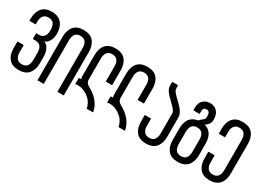

<svg xmlns="http://www.w3.org/2000/svg" viewBox="-23 -1369 2774 2037"><g transform="rotate(30 1364.0 -351.0)"><path d="M356 -531C356 -584.3 342.5 -627 315.5 -659C288.5 -691 248 -707 194 -707C140 -707 99.8 -691 73.5 -659C47.2 -627 34 -584.3 34 -531V-504H111V-535C111 -567 117.8 -591.8 131.5 -609.5C145.2 -627.2 166 -636 194 -636C222.7 -636 243.8 -627.2 257.5 -609.5C271.2 -591.8 278 -567 278 -535V-527C278 -495 271.2 -470.2 257.5 -452.5C243.8 -434.8 222.7 -426 194 -426H162V-355H194C222.7 -355 243.8 -346.2 257.5 -328.5C271.2 -310.8 278 -286 278 -254V-165C278 -133 271.2 -108.2 257.5 -90.5C243.8 -72.8 222.7 -64 194 -64C166 -64 145.2 -72.8 131.5 -90.5C117.8 -108.2 111 -133 111 -165V-251H34V-169C34 -115.7 47.2 -73.2 73.5 -41.5C99.8 -9.8 140 6 194 6C248.7 6 289.3 -9.8 316 -41.5C342.7 -73.2 356 -115.7 356 -169V-250C356 -265.3 354.3 -281 351 -297C347.7 -313 342.7 -327.7 336 -341C329.3 -354.3 321.2 -365.7 311.5 -375C301.8 -384.3 290.7 -390.3 278 -393C290.7 -395.7 301.8 -401.5 311.5 -410.5C321.2 -419.5 329.3 -430.3 336 -443C342.7 -455.7 347.7 -469.7 351 -485C354.3 -500.3 356 -515.7 356 -531Z M424 0H501V-536C501 -568 507.8 -592.8 521.5 -610.5C535.2 -628.2 556 -637 584 -637C613.3 -637 634.7 -628.2 648 -610.5C661.3 -592.8 668 -568 668 -536V0H746V-532C746 -586 732.7 -628.8 706 -660.5C679.3 -692.2 638.7 -708 584 -708C530 -708 489.8 -692.2 463.5 -660.5C437.2 -628.8 424 -586 424 -532Z M933 -215C919.7 -221.7 909.3 -230.3 902 -241C894.7 -251.7 891 -263.7 891 -277V-536C891 -568 897.8 -592.8 911.5 -610.5C925.2 -628.2 946 -637 974 -637C1002.7 -637 1023.8 -628.2 1037.5 -610.5C1051.2 -592.8 1058 -568 1058 -536V-351H1136V-532C1136 -586 1122.7 -628.8 1096 -660.5C1069.3 -692.2 1028.7 -708 974 -708C920 -708 879.8 -692.2 853.5 -660.5C827.2 -628.8 814 -586 814 -532V-277C814 -271 814.5 -265.2 815.5 -259.5C816.5 -253.8 817.7 -248 819 -242C815.7 -242 812.7 -241.8 810 -241.5C807.3 -241.2 804.3 -241 801 -241H791V-165C795.7 -166.3 801.7 -167.3 809 -168C813.7 -168.7 818.7 -169 824 -169H833C841.7 -168.3 850.5 -167.2 859.5 -165.5C868.5 -163.8 877 -161.7 885 -159C922.3 -144.3 953.2 -124.3 977.5 -99C1001.8 -73.7 1018.7 -40.7 1028 0H1106C1102 -20.7 1096 -40.5 1088 -59.5C1080 -78.5 1069.2 -97 1055.5 -115C1041.8 -133 1025 -150.3 1005 -167C985 -183.7 961 -199.7 933 -215Z M1323 -215C1309.7 -221.7 1299.3 -230.3 1292 -241C1284.7 -251.7 1281 -263.7 1281 -277V-536C1281 -568 1287.8 -592.8 1301.5 -610.5C1315.2 -628.2 1336 -637 1364 -637C1392.7 -637 1413.8 -628.2 1427.5 -610.5C1441.2 -592.8 1448 -568 1448 -536V-351H1526V-532C1526 -586 1512.7 -628.8 1486 -660.5C1459.3 -692.2 1418.7 -708 1364 -708C1310 -708 1269.8 -692.2 1243.5 -660.5C1217.2 -628.8 1204 -586 1204 -532V-277C1204 -271 1204.5 -265.2 1205.5 -259.5C1206.5 -253.8 1207.7 -248 1209 -242C1205.7 -242 1202.7 -241.8 1200 -241.5C1197.3 -241.2 1194.3 -241 1191 -241H1181V-165C1185.7 -166.3 1191.7 -167.3 1199 -168C1203.7 -168.7 1208.7 -169 1214 -169H1223C1231.7 -168.3 1240.5 -167.2 1249.5 -165.5C1258.5 -163.8 1267 -161.7 1275 -159C1312.3 -144.3 1343.2 -124.3 1367.5 -99C1391.8 -73.7 1408.7 -40.7 1418 0H1496C1492 -20.7 1486 -40.5 1478 -59.5C1470 -78.5 1459.2 -97 1445.5 -115C1431.8 -133 1415 -150.3 1395 -167C1375 -183.7 1351 -199.7 1323 -215Z M1742 -701H1671C1670.3 -693.7 1670 -684 1670 -672C1670 -659.3 1670.3 -649.3 1671 -642C1672.3 -627.3 1677.5 -613 1686.5 -599C1695.5 -585 1706.2 -571.2 1718.5 -557.5C1730.8 -543.8 1744 -530.5 1758 -517.5C1772 -504.5 1785 -491.8 1797 -479.5C1809 -467.2 1818.8 -455.3 1826.5 -444C1834.2 -432.7 1838 -421.7 1838 -411V-165C1838 -133 1831.2 -108.2 1817.5 -90.5C1803.8 -72.8 1782.7 -64 1754 -64C1726 -64 1705.2 -72.8 1691.5 -90.5C1677.8 -108.2 1671 -133 1671 -165V-251H1594V-169C1594 -115.7 1607.2 -73.2 1633.5 -41.5C1659.8 -9.8 1700 6 1754 6C1808.7 6 1849.3 -9.8 1876 -41.5C1902.7 -73.2 1916 -115.7 1916 -169V-407C1916 -424.3 1911.8 -441.2 1903.5 -457.5C1895.2 -473.8 1884.7 -489.3 1872 -504C1859.3 -518.7 1845.7 -532.8 1831 -546.5L1790 -586C1777.3 -598.7 1766.5 -610.8 1757.5 -622.5C1748.5 -634.2 1743.7 -645.7 1743 -657C1742.3 -663 1742 -669.7 1742 -677Z M2227 -314V-165C2227 -133 2220.2 -108.2 2206.5 -90.5C2192.8 -72.8 2171.7 -64 2143 -64C2115 -64 2094.2 -72.8 2080.5 -90.5C2066.8 -108.2 2060 -133 2060 -165V-314C2060 -346 2066.8 -370.8 2080.5 -388.5C2094.2 -406.2 2115 -415 2143 -415C2171.7 -415 2192.8 -406.2 2206.5 -388.5C2220.2 -370.8 2227 -346 2227 -314ZM2198 -479C2209.3 -488.3 2221 -499.7 2233 -513C2245 -526.3 2251.3 -543.3 2252 -564V-579C2252 -617 2241.7 -647.7 2221 -671C2199.7 -695 2171.7 -707 2137 -707C2114.3 -707 2095.3 -703.3 2080 -696C2064.7 -688.7 2052.2 -679.2 2042.5 -667.5C2032.8 -655.8 2025.8 -643 2021.5 -629C2017.2 -615 2015 -601 2015 -587V-551H2092V-587C2092 -597 2093.5 -604.8 2096.5 -610.5C2099.5 -616.2 2103.2 -620.5 2107.5 -623.5C2111.8 -626.5 2116.5 -628.3 2121.5 -629C2126.5 -629.7 2130.7 -630 2134 -630C2136.7 -630 2140.2 -629.7 2144.5 -629C2148.8 -628.3 2153.3 -626.3 2158 -623C2162.7 -619.7 2166.7 -614.2 2170 -606.5C2173.3 -598.8 2175 -588 2175 -574V-564C2175 -553.3 2173.5 -544.8 2170.5 -538.5C2167.5 -532.2 2159.7 -524.3 2147 -515C2141.7 -510.3 2135.8 -505.5 2129.5 -500.5C2123.2 -495.5 2117.3 -489.7 2112 -483C2068.7 -477 2036.3 -458.7 2015 -428C1993.7 -397.3 1983 -358 1983 -310V-169C1983 -115.7 1996.2 -73.2 2022.5 -41.5C2048.8 -9.8 2089 6 2143 6C2197.7 6 2238.3 -9.8 2265 -41.5C2291.7 -73.2 2305 -115.7 2305 -169V-310C2305 -354 2296.2 -390.7 2278.5 -420C2260.8 -449.3 2234 -469 2198 -479Z M2533 -707C2479 -707 2438.8 -691.2 2412.5 -659.5C2386.2 -627.8 2373 -585 2373 -531V-471H2450V-535C2450 -567 2456.8 -591.8 2470.5 -609.5C2484.2 -627.2 2505 -636 2533 -636C2561.7 -636 2582.8 -627.2 2596.5 -609.5C2610.2 -591.8 2617 -567 2617 -535V-165C2617 -133 2610.2 -108.2 2596.5 -90.5C2582.8 -72.8 2561.7 -64 2533 -64C2505 -64 2484.2 -72.8 2470.5 -90.5C2456.8 -108.2 2450 -133 2450 -165V-251H2373V-169C2373 -115.7 2386.2 -73.2 2412.5 -41.5C2438.8 -9.8 2479 6 2533 6C2587.7 6 2628.3 -9.8 2655 -41.5C2681.7 -73.2 2695 -115.7 2695 -169V-531C2695 -585 2681.7 -627.8 2655 -659.5C2628.3 -691.2 2587.7 -707 2533 -707Z"/></g></svg>

Font: Bebas Neue Regular two
Style: Regular2
Weight: 400
Designer: Ryoichi Tsunekawa & LGV (GE)
Foundry: Free Software Foundation, Inc.
Version: Version 1.003 August 13, 2016